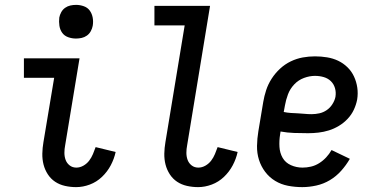

<svg xmlns="http://www.w3.org/2000/svg" viewBox="-20 -759 1540 787"><path d="M292 8Q269 8 246.5 3Q224 -2 206 -14Q188 -26 176 -44.5Q164 -63 158.5 -84.5Q153 -106 153.5 -129.5Q154 -153 158 -176L202 -440H78V-520H306L247 -163Q244 -148 244 -132.5Q244 -117 249 -103.5Q254 -90 265.5 -81Q277 -72 293 -72Q308 -72 322 -80Q336 -88 345.5 -100.5Q355 -113 361 -127.5Q367 -142 372 -156L454 -136Q448 -108 434 -81.5Q420 -55 398 -34Q376 -13 348 -2.5Q320 8 292 8ZM291 -601Q275 -601 259.5 -606.5Q244 -612 235 -624.5Q226 -637 223.5 -653.5Q221 -670 223 -687Q225 -698 231 -709Q237 -720 247 -727Q257 -734 268.5 -736.5Q280 -739 292 -739Q308 -739 323.5 -733.5Q339 -728 348 -715.5Q357 -703 360 -686.5Q363 -670 360 -653Q358 -642 352 -631Q346 -620 336 -613Q326 -606 314.5 -603.5Q303 -601 291 -601Z M792 8Q769 8 746.5 3Q724 -2 706 -14Q688 -26 676 -44.5Q664 -63 658.5 -84.5Q653 -106 653.5 -129.5Q654 -153 658 -176L737 -655H613V-735H841L747 -163Q744 -148 744 -132.5Q744 -117 749 -103.5Q754 -90 765.5 -81Q777 -72 793 -72Q808 -72 822 -80Q836 -88 845.5 -100.5Q855 -113 861 -127.5Q867 -142 872 -156L954 -136Q948 -108 934 -81.5Q920 -55 898 -34Q876 -13 848 -2.5Q820 8 792 8Z M1219 8Q1189 8 1160.5 2.5Q1132 -3 1108 -17.5Q1084 -32 1067 -54.5Q1050 -77 1041.5 -104Q1033 -131 1033.5 -161Q1034 -191 1039 -221L1059 -341Q1063 -365 1071 -389.5Q1079 -414 1093.5 -436.5Q1108 -459 1128 -477.5Q1148 -496 1172 -507.5Q1196 -519 1221 -523.5Q1246 -528 1271 -528Q1296 -528 1320.5 -524Q1345 -520 1366 -510Q1387 -500 1404 -483.5Q1421 -467 1431 -445.5Q1441 -424 1444.5 -400Q1448 -376 1444 -351Q1440 -330 1430.5 -309.5Q1421 -289 1405 -272Q1389 -255 1369 -243Q1349 -231 1328 -224.5Q1307 -218 1285.5 -215.5Q1264 -213 1243 -213Q1214 -213 1185.5 -214Q1157 -215 1130 -220L1128 -207Q1124 -182 1125.5 -157Q1127 -132 1138.5 -112Q1150 -92 1172.5 -82Q1195 -72 1220 -72Q1237 -72 1254.5 -76Q1272 -80 1288 -90Q1304 -100 1317 -114Q1330 -128 1339 -144L1414 -108Q1399 -82 1378.5 -59Q1358 -36 1332 -20.5Q1306 -5 1276.5 1.5Q1247 8 1219 8ZM1257 -291Q1273 -291 1289 -294.5Q1305 -298 1319 -307.5Q1333 -317 1342.5 -332Q1352 -347 1355 -362Q1358 -381 1353 -398Q1348 -415 1336 -426.5Q1324 -438 1307 -443Q1290 -448 1271 -448Q1249 -448 1226 -439.5Q1203 -431 1186 -413Q1169 -395 1160.5 -372.5Q1152 -350 1148 -327L1143 -300Q1157 -297 1171.5 -296Q1186 -295 1200 -294.5Q1214 -294 1228 -292.5Q1242 -291 1257 -291Z"/></svg>

Font: Iosevka Curly Slab Medium
Style: Italic
Weight: 500
Italic angle: -9°
Monospace: yes
Designer: Belleve Invis
Foundry: Belleve Invis
Version: Version 22.1.2; ttfautohint (v1.8.4)